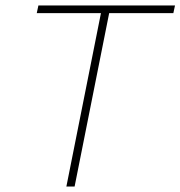

<svg xmlns="http://www.w3.org/2000/svg" viewBox="-20 -680 658 700"><path d="M222 0 348 -632H114L120 -660H618L612 -632H378L252 0Z"/></svg>

Font: TypoPRO Source Code Pro
Style: Italic
Weight: 200
Italic angle: -11°
Monospace: yes
Designer: Paul D. Hunt, Teo Tuominen
Foundry: Adobe Systems Incorporated
Version: Version 1.030;PS 1.0;hotconv 1.0.84;makeotf.lib2.5.63406